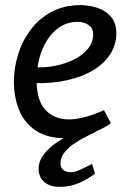

<svg xmlns="http://www.w3.org/2000/svg" viewBox="-20 -524 496 746"><path d="M292 -504Q328 -504 360 -493Q392 -482 412 -458Q432 -434 432 -395Q432 -351 409 -314.5Q386 -278 343.5 -252Q301 -226 241.5 -212.5Q182 -199 110 -201V-263Q152 -260 193 -268Q234 -276 268 -293Q302 -310 322 -335Q342 -360 342 -390Q342 -414 324.5 -426.5Q307 -439 282 -439Q243 -439 213 -419.5Q183 -400 162.5 -367Q142 -334 132 -294Q122 -254 122 -214Q122 -134 156.5 -97Q191 -60 248 -60Q277 -60 311.5 -69.5Q346 -79 384 -96L411 -45Q396 -34 376 -24Q356 -14 333 -5.5Q310 3 285 8Q260 13 235 13Q163 13 118.5 -17Q74 -47 54 -97Q34 -147 34 -207Q34 -260 50.5 -313Q67 -366 99.5 -409Q132 -452 180.5 -478Q229 -504 292 -504ZM351 -11Q336 -4 313 7.5Q290 19 267.5 34.5Q245 50 230 69Q215 88 215 111Q215 127 225.5 136Q236 145 256 145Q272 145 295 134Q318 123 338 113L349 151Q337 160 316 172.5Q295 185 269 193.5Q243 202 213 202Q173 202 151.5 182.5Q130 163 130 132Q130 102 151 75Q172 48 204 27Q236 6 270 -8.5Q304 -23 331 -29Z"/></svg>

Font: Rosario Medium
Style: Italic
Weight: 500
Italic angle: -8.05°
Version: Version 1.201